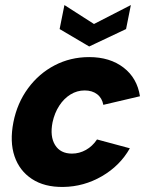

<svg xmlns="http://www.w3.org/2000/svg" viewBox="-20 -733 588 760"><path d="M230 7Q156 8 106.5 -24.5Q57 -57 37.5 -114.5Q18 -172 33 -249Q48 -325 91 -383.5Q134 -442 196.5 -474.5Q259 -507 333 -507Q415 -507 469 -465.5Q523 -424 534 -352L389 -318Q384 -345 364.5 -360Q345 -375 315 -375Q285 -375 259 -359Q233 -343 214.5 -314.5Q196 -286 188 -249Q177 -193 198 -159Q219 -125 265 -125Q294 -125 320 -139.5Q346 -154 364 -181L494 -146Q455 -77 383.5 -35.5Q312 6 230 7ZM498 -713 479 -618 333 -549 216 -618 235 -713 352 -638Z"/></svg>

Font: Albert Sans ExtraBold
Style: Italic
Weight: 800
Italic angle: -11.25°
Designer: Andreas Rasmussen
Foundry: a.Foundry
Version: Version 1.025